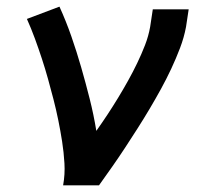

<svg xmlns="http://www.w3.org/2000/svg" viewBox="-20 -558 640 578"><path d="M170 0Q176 -33 174 -66.5Q172 -100 167 -132Q162 -164 155.5 -196Q149 -228 141 -259Q133 -290 124.5 -320.5Q116 -351 106 -381.5Q96 -412 85 -442Q74 -472 61 -501L159 -538Q179 -494 195 -448Q211 -402 224.5 -355Q238 -308 250 -260.5Q262 -213 270 -164Q287 -188 303.5 -213Q320 -238 335.5 -263.5Q351 -289 365.5 -315Q380 -341 393 -368Q406 -395 416.5 -422Q427 -449 432 -477L440 -530H548L540 -477Q534 -445 522 -413.5Q510 -382 495.5 -351Q481 -320 464.5 -290Q448 -260 430.5 -230.5Q413 -201 394.5 -172Q376 -143 357 -114Q338 -85 318 -56.5Q298 -28 278 0Z"/></svg>

Font: Iosevka Curly SmBdEx
Style: Italic
Weight: 600
Width: 7
Italic angle: -9°
Monospace: yes
Designer: Belleve Invis
Foundry: Belleve Invis
Version: Version 11.1.0; ttfautohint (v1.8.3)